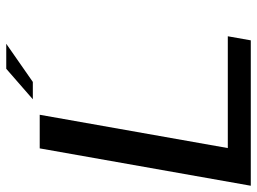

<svg xmlns="http://www.w3.org/2000/svg" viewBox="-127 -698 822 614"><g transform="rotate(-90 284.0 -391.0)"><path d="M-3 0H462L475 -73.5H117.5L224 -675H116.5ZM273.5 -697H329L451 -782H371Z"/></g></svg>

Font: Anybody SemiExpanded
Style: Italic
Weight: 400
Width: 6
Italic angle: -10°
Version: Version 1.113;gftools[0.9.25]